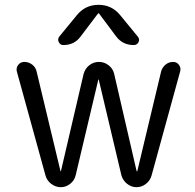

<svg xmlns="http://www.w3.org/2000/svg" viewBox="-20 -777 810 797"><path d="M169 -48 50 -480Q46 -495 55.5 -507.5Q65 -520 81 -520Q99 -520 113.5 -509Q128 -498 132 -480L231 -67Q231 -66 232 -66Q233 -66 233 -67L327 -470Q333 -492 350.5 -506Q368 -520 390.5 -520Q413 -520 431 -506Q449 -492 454 -470L547 -67Q547 -66 549 -66Q550 -66 550 -67L649 -481Q654 -498 667.5 -509Q681 -520 699 -520Q714 -520 723 -507.5Q732 -495 728 -481L609 -48Q603 -27 585.5 -13.5Q568 0 546.5 0Q525 0 507.5 -14Q490 -28 484 -49L390 -446Q390 -447 389 -447Q388 -447 388 -446L294 -49Q289 -28 271.5 -14Q254 0 232.5 0Q211 0 193 -13.5Q175 -27 169 -48ZM479 -714 552 -625Q561 -614 555 -602Q549 -590 535 -590Q489 -590 462 -626L391 -721Q390 -722 389 -722L387 -721L315 -626Q289 -590 243 -590Q230 -590 224 -602Q218 -614 226 -625L299 -714Q334 -757 389 -757Q444 -757 479 -714Z"/></svg>

Font: Rounded Mplus 1c
Style: Regular
Weight: 400
Version: Version 1.059.20150529